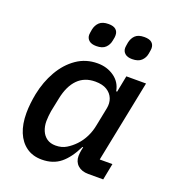

<svg xmlns="http://www.w3.org/2000/svg" viewBox="-136 -837 857 953"><g transform="rotate(20 293.0 -361.0)"><path d="M513 0H434Q399 0 378.5 -18.5Q358 -37 358 -68Q358 -75 359 -83Q360 -91 361 -97L365 -116H361Q330 -52 290.5 -20Q251 12 192 12Q144 12 110.5 -12Q77 -36 59.5 -78.5Q42 -121 42 -179Q42 -205 45 -231Q48 -257 53 -283Q67 -352 99.5 -408.5Q132 -465 180.5 -498.5Q229 -532 291 -532Q341 -532 378.5 -505.5Q416 -479 424 -433H429L446 -520H550L463 -87H530ZM233 -77Q265 -77 289 -91.5Q313 -106 333 -127Q355 -150 369.5 -179.5Q384 -209 390 -242L409 -337Q415 -366 405.5 -390Q396 -414 372.5 -428.5Q349 -443 311 -443Q254 -443 218.5 -407Q183 -371 169 -303L154 -230Q152 -218 150.5 -203Q149 -188 149 -176Q149 -148 158.5 -125.5Q168 -103 186.5 -90Q205 -77 233 -77ZM254 -610Q228 -610 215 -621.5Q202 -633 202 -651Q202 -655 203 -661.5Q204 -668 206 -680Q211 -704 227 -719Q243 -734 275 -734Q301 -734 313.5 -723Q326 -712 326 -693Q326 -689 325.5 -682.5Q325 -676 322 -664Q318 -641 302 -625.5Q286 -610 254 -610ZM443 -610Q418 -610 405 -621.5Q392 -633 392 -651Q392 -655 393 -661.5Q394 -668 396 -680Q401 -704 416.5 -719Q432 -734 464 -734Q491 -734 503.5 -723Q516 -712 516 -693Q516 -689 515 -682.5Q514 -676 512 -664Q508 -641 491.5 -625.5Q475 -610 443 -610Z"/></g></svg>

Font: IBM Plex Sans Medium
Style: Italic
Weight: 500
Italic angle: -11.31°
Designer: Mike Abbink, Paul van der Laan, Pieter van Rosmalen
Foundry: Bold Monday
Version: Version 3.201